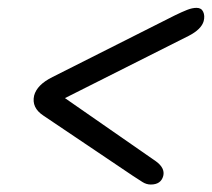

<svg xmlns="http://www.w3.org/2000/svg" viewBox="-20 -594 553 501"><path d="M406 -135Q400 -112.5 373.5 -112.5Q362 -112.5 351.8 -119Q341.5 -125.5 327 -135L93 -292.5Q62 -313 69 -344.5Q76.5 -373 117 -393L436.5 -554Q455 -563 468.2 -568.2Q481.5 -573.5 493 -573.5Q505.5 -573.5 510.2 -563.2Q515 -553 511.5 -539Q505.5 -517.5 472.5 -500.5L149.5 -338L387 -173Q411 -155.5 406 -135Z"/></svg>

Font: Fraunces 144pt S100
Style: Italic
Weight: 400
Italic angle: -16°
Version: Version 1.000; ttfautohint (v1.8.3)